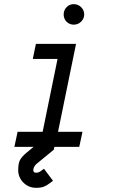

<svg xmlns="http://www.w3.org/2000/svg" viewBox="-20 -713 565 932"><path d="M221.7 176.3Q206.5 188 192.1 193.4Q177.7 198.7 155.3 198.7Q119.1 198.7 93.8 173.6Q68.4 148.4 68.4 112.3Q68.4 83 75.9 66.2Q83.5 49.3 109.9 27.3L174.8 -26.4L179.7 -48.8L251 -34.2L241.2 13.7L156.7 83Q149.9 88.9 145.8 97.2Q141.6 105.5 141.6 112.3Q141.6 125.5 155.3 125.5Q167 125.5 177.7 117.7L193.4 106L237.3 164.6ZM289.1 -643.1Q289.1 -663.6 303.2 -678.2Q317.4 -692.9 337.9 -692.9Q358.9 -692.9 373.8 -678.2Q388.7 -663.6 388.7 -643.1Q388.7 -622.6 373.8 -607.9Q358.9 -593.3 337.9 -593.3Q324.7 -593.3 313.2 -599.9Q301.8 -606.4 295.4 -617.9Q289.1 -629.4 289.1 -643.1ZM364.7 0H49.8L65.4 -73.2H187L259.3 -426.8H139.2L154.3 -500H349.1L261.7 -73.2H380.4Z"/></svg>

Font: Anka/Coder Condensed
Style: Italic
Weight: 400
Width: 4
Italic angle: -12°
Monospace: yes
Version: Version 001.100